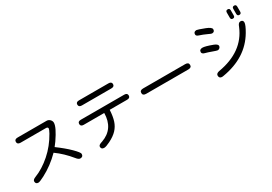

<svg xmlns="http://www.w3.org/2000/svg" viewBox="29 -1755 3942 2787"><g transform="rotate(-30 2000.0 -361.0)"><path d="M102.5 -24.4Q102.5 -53.7 154.3 -73.2Q290 -126 420.9 -240.7Q551.8 -355.5 641.6 -515.6Q670.9 -570.3 670.9 -585Q670.9 -610.4 637.7 -610.4H212.9Q159.2 -610.4 159.2 -654.3Q159.2 -697.3 212.9 -697.3H697.3Q730.5 -697.3 753.9 -673.8Q777.3 -650.4 777.3 -620.1Q777.3 -546.9 658.2 -373L609.4 -308.6Q736.3 -214.8 817.4 -134.8Q900.4 -51.8 900.4 -27.3Q900.4 21.5 850.6 21.5Q822.3 21.5 790 -20.5Q681.6 -154.3 554.7 -245.1Q418 -106.4 251 -19.5Q171.9 21.5 149.4 21.5Q102.5 21.5 102.5 -24.4Z M1179.7 15.6Q1179.7 -14.6 1247.1 -33.2Q1476.6 -115.2 1480.5 -377H1136.7Q1085 -377 1085 -419.9Q1085 -461.9 1136.7 -461.9H1864.3Q1916 -461.9 1916 -419.9Q1916 -377 1864.3 -377H1572.3Q1566.4 -268.6 1543 -196.8Q1519.5 -125 1469.2 -71.3Q1418.9 -17.6 1330.1 26.4Q1259.8 61.5 1228.5 61.5Q1179.7 61.5 1179.7 15.6ZM1202.1 -676.8Q1202.1 -718.8 1253.9 -718.8H1748Q1800.8 -718.8 1800.8 -676.8Q1800.8 -633.8 1748 -633.8H1253.9Q1202.1 -633.8 1202.1 -676.8Z M2090.8 -358.4Q2090.8 -403.3 2146.5 -403.3H2852.5Q2909.2 -403.3 2909.2 -357.4Q2909.2 -313.5 2852.5 -313.5H2146.5Q2090.8 -313.5 2090.8 -358.4Z M3176.8 -23.4Q3176.8 -57.6 3227.5 -69.3Q3661.1 -142.6 3799.8 -479.5Q3820.3 -541 3856.4 -541Q3900.4 -541 3900.4 -498Q3900.4 -458 3838.9 -353.5Q3657.2 -45.9 3249 22.5L3224.6 25.4Q3176.8 25.4 3176.8 -23.4ZM3284.2 -365.2Q3220.7 -388.7 3181.6 -398.4Q3134.8 -410.2 3134.8 -439.5Q3134.8 -485.4 3188.5 -485.4Q3232.4 -485.4 3352.5 -440.4Q3412.1 -417 3412.1 -387.7Q3412.1 -368.2 3397 -354.5Q3381.8 -340.8 3364.3 -340.8Q3350.6 -340.8 3284.2 -365.2ZM3349.6 -619.1Q3297.9 -643.6 3230.5 -666Q3191.4 -677.7 3191.4 -705.1Q3191.4 -750 3241.2 -750Q3256.8 -750 3372.1 -706.1Q3459 -671.9 3459 -638.7Q3459 -593.8 3413.1 -593.8Q3402.3 -593.8 3349.6 -619.1ZM3750 -664.1V-749Q3750 -784.2 3783.2 -784.2Q3816.4 -784.2 3816.4 -749V-664.1Q3816.4 -628.9 3783.2 -628.9Q3750 -628.9 3750 -664.1ZM3858.4 -664.1V-749Q3858.4 -784.2 3891.6 -784.2Q3924.8 -784.2 3924.8 -749V-664.1Q3924.8 -628.9 3891.6 -628.9Q3858.4 -628.9 3858.4 -664.1Z"/></g></svg>

Font: jf-openhuninn-2.1
Style: Regular
Weight: 400
Designer: [Kosugi Maru]
Designed by MOTOYA      

[Varela Round]
Joe Prince (Latin component); Avraham Cornfeld (Hebrew component)
Foundry: justfont Co., Ltd.
Version: 2.1